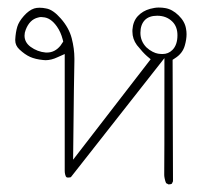

<svg xmlns="http://www.w3.org/2000/svg" viewBox="-20 -302 540 504"><path d="M103.5 -164.1Q102.1 -164.1 100.1 -164.1Q78.1 -166 60.1 -179.2Q44.4 -190.9 44.4 -208.5Q44.4 -216.3 47.4 -223.6Q57.6 -250.5 79.6 -255.9Q84.5 -257.3 87.6 -257.3Q90.8 -257.3 92.8 -256.8Q112.8 -255.9 129.4 -232.4Q139.6 -217.8 144.5 -198.7L146 -192.9Q141.1 -185.1 138.7 -182.1Q124 -164.1 103.5 -164.1ZM406.7 -160.2Q401.4 -160.2 395 -161.1Q388.7 -162.1 380.9 -166Q372.1 -170.4 364.3 -177.7Q348.6 -193.8 348.6 -215.8Q348.6 -237.3 360.4 -249.5Q371.6 -260.7 392.6 -260.7Q417 -260.7 432.6 -245.1Q445.8 -231.9 445.8 -209.5Q445.8 -184.1 432.6 -170.9Q421.9 -160.2 406.7 -160.2ZM469.7 -212.4Q469.7 -219.7 468.3 -226.6Q465.3 -245.6 448.7 -261.7Q432.1 -277.8 413.6 -280.8Q406.2 -282.2 396.5 -282.2Q386.7 -282.2 374 -278.8Q354.5 -273.4 341.8 -259.8Q329.1 -246.1 327.6 -223.6Q327.6 -221.2 327.6 -218.8Q327.6 -199.7 339.4 -183.6Q355.5 -163.6 365.7 -154.8L375.5 -146.5L171.9 117.2Q174.3 -111.8 175.3 -142.6Q175.3 -145.5 175.3 -148.4Q175.3 -174.3 168.2 -201.7Q161.1 -229 139.6 -253.4Q119.1 -276.9 101.1 -279.8Q92.3 -281.7 84 -281.7Q75.7 -281.7 69.8 -279.8Q56.2 -275.4 42.7 -260.3Q29.3 -245.1 25.4 -231.9Q21 -217.3 20 -198.2Q20 -197.3 20 -196.3Q20 -182.6 30.8 -172.4Q45.4 -158.7 59.1 -152.6Q72.8 -146.5 92.8 -144.5Q96.2 -144 99.6 -144Q114.7 -144 131.3 -151.9L149.9 -160.2V143.6V144Q149.9 144.5 149.9 146.2Q149.9 147.9 150.1 150.6Q150.4 153.3 150.9 155.3Q151.4 157.2 151.9 158.7Q152.8 161.6 154.1 162.8Q155.3 164.1 158.7 164.1Q162.1 164.1 166 163.1L411.6 -149.4V-111.3Q411.6 132.8 411.1 153.3Q411.1 154.3 411.1 157.7Q411.1 161.1 412.4 167.2Q413.6 173.3 416 178.7L422.4 182.1Q427.7 182.1 431.2 180.2L434.1 173.8L433.1 -145L439 -148.9Q459.5 -161.6 465.3 -183.1Q469.7 -198.7 469.7 -212.4Z"/></svg>

Font: NaikaiFont
Style: ExtraLight
Weight: 200
Version: Version 1.89